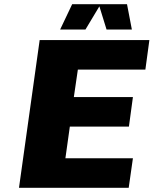

<svg xmlns="http://www.w3.org/2000/svg" viewBox="-20 -890 728 910"><path d="M669 -560H349L330 -430H610L591 -290H311L290 -140H610L590 0H70L168 -700H688ZM605 -750H485L451 -860L385 -750H265L322 -870H582Z"/></svg>

Font: Fivo Sans Modern Heavy
Style: Regular
Weight: 900
Designer: Alexander Slobzheninov
Foundry: Alexander Slobzheninov
Version: 1.0